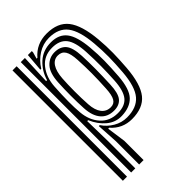

<svg xmlns="http://www.w3.org/2000/svg" viewBox="-241 -697 984 984"><g transform="rotate(-45 250.5 -205.0)"><path d="M159 200V31.5L152 -85.5H159Q180 -53.8 213.8 -34Q247.5 -14.2 286 -14.2Q356 -14.2 391 -54.9Q426 -95.5 433.8 -193.5Q438.5 -252.8 439 -299.9Q439.5 -347 434.8 -401.2Q426.5 -498.8 393.4 -542.5Q360.2 -586.2 291 -586.2Q247.8 -586.2 211 -562.9Q174.2 -539.5 151.2 -501.8H144.5L152.5 -600H181V-590.8L170.8 -555.2H176.8Q223 -610 297.8 -610Q378.2 -610 416.6 -560.6Q455 -511.2 464.8 -400.8Q469.5 -347.5 468.8 -299.2Q468 -251 463.8 -195.2Q455.2 -85.2 416.9 -37.6Q378.5 10 298 10Q229.2 10 183.5 -42H176.5L191 60.5V200ZM41 200V-600H71V200ZM101 200V-600H131L124 -439.5L130.8 -439.2Q146 -491.8 185 -527.2Q224 -562.8 282.5 -562.8Q340 -562.8 368.8 -525.2Q397.5 -487.8 405 -401.2Q409.8 -348.2 409.1 -301.1Q408.5 -254 404 -193.8Q397.5 -108.2 365.5 -74.5Q333.5 -40.8 273.5 -38.8Q226.8 -37.2 190.9 -67.4Q155 -97.5 134.8 -145.5H128L131 3V200ZM268.2 -63Q320.8 -63 345.4 -93.6Q370 -124.2 374 -195Q376.8 -243 377.4 -293.2Q378 -343.5 375 -400Q371 -474.8 345.8 -506.9Q320.5 -539 266.8 -539Q207 -539 172.9 -495.9Q138.8 -452.8 134.8 -390Q127.5 -274 133.8 -203.8Q139 -142.2 174.5 -102.6Q210 -63 268.2 -63ZM264 -85.8Q218 -85.8 192 -116.1Q166 -146.5 162.8 -203.8Q160.2 -251 160.4 -297.4Q160.5 -343.8 163 -390.5Q166.5 -455.8 193.4 -484.8Q220.2 -513.8 259 -513.8Q299.2 -513.8 320.8 -489.1Q342.2 -464.5 345.2 -401Q347.5 -353.8 347.1 -303.6Q346.8 -253.5 344.2 -195Q341.8 -133.5 322 -109.6Q302.2 -85.8 264 -85.8ZM264 -110Q288.8 -110 300.2 -129.9Q311.8 -149.8 314.2 -196Q317.5 -254 317.8 -301.5Q318 -349 315.2 -401Q312.8 -448.8 299.6 -469.4Q286.5 -490 259 -490Q230.2 -490 213.1 -464.1Q196 -438.2 192.8 -390Q190.2 -349.8 190 -299.9Q189.8 -250 192.8 -202.8Q195.5 -158.2 214 -134.1Q232.5 -110 264 -110Z"/></g></svg>

Font: Big Shoulders Inline Display Black
Style: Regular
Weight: 900
Designer: Patric King
Foundry: XO Type Co
Version: Version 1.000